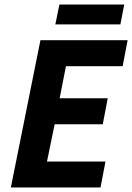

<svg xmlns="http://www.w3.org/2000/svg" viewBox="-20 -830 585 850"><path d="M28 0 159 -652H545L523 -537H272L244 -395H457L435 -280H222L188 -115H447L425 0ZM225 -722 243 -810H530L513 -722Z"/></svg>

Font: Source Sans 3 ExtraLight
Style: Bold Italic
Weight: 700
Italic angle: -11°
Version: Version 3.052;hotconv 1.1.0;makeotfexe 2.6.0